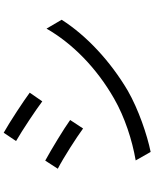

<svg xmlns="http://www.w3.org/2000/svg" viewBox="82 -890 836 1040"><g transform="rotate(-90 500.0 -370.0)"><path d="M301 -768 256 -701C315 -667 423 -595 471 -559L518 -627C475 -659 360 -735 301 -768ZM151 -53 197 28C290 9 428 -38 529 -96C688 -190 827 -319 913 -454L865 -536C784 -395 652 -265 486 -170C385 -112 261 -72 151 -53ZM150 -543 106 -475C166 -444 275 -374 324 -338L370 -408C326 -440 209 -511 150 -543Z"/></g></svg>

Font: Noto Sans Mono CJK HK
Style: Regular
Weight: 400
Designer: Ryoko NISHIZUKA 西塚涼子 (kana, bopomofo & ideographs); Paul D. Hunt (Latin, Greek & Cyrillic); Sandoll Communications 산돌커뮤니
Foundry: Adobe
Version: Version 2.004;hotconv 1.0.118;makeotfexe 2.5.65603